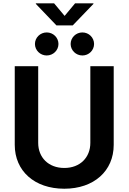

<svg xmlns="http://www.w3.org/2000/svg" viewBox="-20 -1126 774 1156"><path d="M367.2 10.3C545.4 10.3 664.6 -96.7 664.6 -253.9V-727.5H523.9V-265.6C523.9 -178.2 462.4 -114.7 367.2 -114.7C271.5 -114.7 210 -178.2 210 -265.6V-727.5H68.8V-253.9C68.8 -96.7 187.5 10.3 367.2 10.3ZM476.1 -792C515.1 -792 546.4 -823.2 546.4 -861.3C546.4 -899.4 515.1 -930.7 476.1 -930.7C437 -930.7 405.3 -899.4 405.3 -861.3C405.3 -823.2 437 -792 476.1 -792ZM261.2 -792C300.3 -792 332 -823.2 332 -861.3C332 -899.4 300.3 -930.7 261.2 -930.7C222.2 -930.7 190.4 -899.4 190.4 -861.3C190.4 -823.2 222.2 -792 261.2 -792ZM305.7 -1106H195.8V-1102.5L319.8 -973.1H418L542.5 -1102.5V-1106H432.1L369.1 -1030.3Z"/></svg>

Font: Raveo SemiBold
Style: Regular
Weight: 600
Designer: Jakub Foglar, Rasmus Andersson (Inter)
Foundry: Jakubfoglar.com
Version: Version 1.100;Glyphs 3.2.3 (3260)